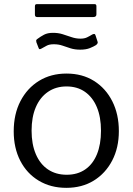

<svg xmlns="http://www.w3.org/2000/svg" viewBox="-20 -894 639 924"><path d="M299 10Q224 10 166.5 -24.5Q109 -59 77.5 -120.5Q46 -182 46 -262Q46 -345 78.5 -407.5Q111 -470 168 -505Q225 -540 300 -540Q376 -540 432.5 -504.5Q489 -469 520.5 -406.5Q552 -344 552 -263Q552 -183 520 -121.5Q488 -60 431.5 -25Q375 10 299 10ZM301 -53Q353 -53 390 -78.5Q427 -104 446.5 -151.5Q466 -199 466 -265Q466 -331 446 -378.5Q426 -426 389 -452Q352 -478 300 -478Q249 -478 211 -452Q173 -426 152.5 -378.5Q132 -331 132 -265Q132 -200 152.5 -152Q173 -104 211 -78.5Q249 -53 301 -53ZM442 -677Q431 -670 412.5 -662.5Q394 -655 366 -655Q340 -655 319.5 -661.5Q299 -668 280.5 -674.5Q262 -681 239 -681Q217 -681 204.5 -674Q192 -667 179 -660Q174 -657 170.5 -657.5Q167 -658 165 -665L155 -691Q154 -697 154 -699.5Q154 -702 159 -706Q175 -718 192 -727Q209 -736 235 -736Q260 -736 281 -729.5Q302 -723 323.5 -715.5Q345 -708 367 -708Q386 -708 398.5 -714Q411 -720 424 -728Q430 -731 434 -730.5Q438 -730 440 -723L450 -692Q452 -685 442 -677ZM444 -864V-825Q444 -812 429 -812H159Q153 -812 150.5 -815Q148 -818 148 -824V-863Q148 -874 156 -874H436Q444 -874 444 -864Z"/></svg>

Font: Libre Franklin Thin
Style: Regular
Weight: 400
Version: Version 3.000